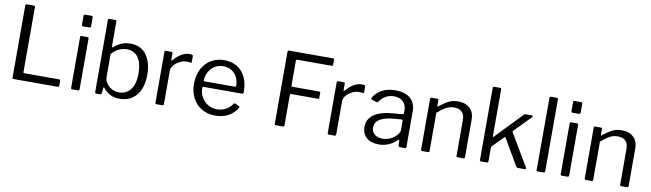

<svg xmlns="http://www.w3.org/2000/svg" viewBox="-41 -1306 6371 1879"><g transform="rotate(10 3145.0 -366.0)"><path d="M109 -742H181Q193 -742 193 -729V-84Q193 -78 195 -76Q197 -74 203 -74H549Q555 -74 558 -72Q561 -70 561 -64V-11Q561 0 549 0H111Q103 0 100 -3Q97 -6 97 -14V-728Q97 -742 109 -742Z M767 -644Q767 -634 763 -629.5Q759 -625 749 -625H691Q676 -625 676 -642V-726Q676 -742 690 -742H753Q759 -742 763 -738Q767 -734 767 -727ZM763 -17Q763 -7 759 -3.5Q755 0 745 0H694Q685 0 682 -3Q679 -6 679 -14V-516Q679 -530 691 -530H752Q763 -530 763 -517Z M934 0Q925 0 921.5 -3.5Q918 -7 918 -16V-728Q918 -742 930 -742H992Q1002 -742 1002 -728V-483Q1002 -472 1007 -472Q1010 -472 1017 -477Q1084 -540 1177 -540Q1282 -540 1336.5 -464.5Q1391 -389 1391 -268Q1391 -139 1330.5 -64.5Q1270 10 1163 10Q1102 10 1062 -14.5Q1022 -39 1000 -69Q997 -73 994 -73Q990 -73 989 -66L984 -16Q982 -7 978.5 -3.5Q975 0 966 0ZM1002 -179Q1002 -144 1022.5 -114.5Q1043 -85 1076 -67.5Q1109 -50 1145 -50Q1217 -50 1260.5 -104Q1304 -158 1304 -266Q1304 -368 1265 -423.5Q1226 -479 1152 -479Q1107 -479 1068.5 -459Q1030 -439 1002 -405Z M1517 -13V-517Q1517 -530 1528 -530H1586Q1597 -530 1597 -519V-454Q1597 -448 1600.5 -447Q1604 -446 1608 -451Q1684 -540 1763 -540Q1798 -540 1798 -527V-467Q1798 -457 1789 -459Q1771 -462 1744 -462Q1715 -462 1681 -445Q1647 -428 1624 -401Q1601 -374 1601 -346V-15Q1601 0 1586 0H1531Q1517 0 1517 -13Z M2118 -54Q2218 -54 2274 -137Q2278 -141 2281 -141.5Q2284 -142 2288 -140L2330 -119Q2338 -114 2332 -105Q2293 -45 2239 -17.5Q2185 10 2110 10Q2037 10 1979 -24Q1921 -58 1888.5 -119.5Q1856 -181 1856 -260Q1856 -345 1889 -408.5Q1922 -472 1979.5 -506Q2037 -540 2109 -540Q2181 -540 2235.5 -508Q2290 -476 2320 -414.5Q2350 -353 2350 -269V-265Q2350 -256 2347 -251.5Q2344 -247 2335 -247H1952Q1943 -247 1943 -232Q1943 -184 1966.5 -143Q1990 -102 2030 -78Q2070 -54 2118 -54ZM2249 -302Q2260 -302 2263 -304.5Q2266 -307 2266 -316Q2266 -360 2247.5 -397.5Q2229 -435 2193.5 -457.5Q2158 -480 2111 -480Q2060 -480 2022 -454.5Q1984 -429 1964 -388.5Q1944 -348 1945 -302Z M2715 -742H3155Q3165 -742 3165 -731V-680Q3165 -668 3152 -668H2812Q2804 -668 2801.5 -665.5Q2799 -663 2799 -656V-410Q2799 -399 2810 -399H3077Q3088 -399 3088 -389V-336Q3088 -331 3085.5 -329Q3083 -327 3077 -327H2810Q2799 -327 2799 -316V-13Q2799 0 2785 0H2717Q2709 0 2706 -3Q2703 -6 2703 -14V-728Q2703 -742 2715 -742Z M3229 -13V-517Q3229 -530 3240 -530H3298Q3309 -530 3309 -519V-454Q3309 -448 3312.5 -447Q3316 -446 3320 -451Q3396 -540 3475 -540Q3510 -540 3510 -527V-467Q3510 -457 3501 -459Q3483 -462 3456 -462Q3427 -462 3393 -445Q3359 -428 3336 -401Q3313 -374 3313 -346V-15Q3313 0 3298 0H3243Q3229 0 3229 -13Z M3739 10Q3661 10 3616.5 -29.5Q3572 -69 3572 -135Q3572 -215 3639.5 -261Q3707 -307 3835 -315L3913 -321Q3930 -323 3930 -336V-363Q3930 -417 3896.5 -448.5Q3863 -480 3806 -480Q3718 -480 3662 -400Q3659 -395 3656 -393.5Q3653 -392 3648 -394L3594 -412Q3589 -414 3589 -419Q3589 -422 3592 -428Q3622 -481 3677.5 -510.5Q3733 -540 3809 -540Q3907 -540 3959 -494.5Q4011 -449 4011 -369V-15Q4011 -6 4008 -3Q4005 0 3997 0H3947Q3935 0 3933 -16L3931 -62Q3930 -69 3926 -69Q3922 -69 3917 -64Q3840 10 3739 10ZM3915 -270 3850 -264Q3757 -258 3706.5 -228Q3656 -198 3656 -145Q3656 -102 3686.5 -77Q3717 -52 3768 -52Q3799 -52 3829 -63Q3859 -74 3882 -93Q3905 -111 3917.5 -131.5Q3930 -152 3930 -171V-254Q3930 -270 3915 -270Z M4157 -13V-517Q4157 -530 4168 -530H4228Q4239 -530 4239 -519V-461Q4239 -450 4248 -458Q4304 -502 4343.5 -521Q4383 -540 4432 -540Q4508 -540 4550.5 -499Q4593 -458 4593 -389V-16Q4593 0 4578 0H4522Q4509 0 4509 -13V-370Q4509 -420 4483.5 -447Q4458 -474 4405 -474Q4363 -474 4327.5 -455.5Q4292 -437 4241 -393V-15Q4241 -7 4237.5 -3.5Q4234 0 4226 0H4171Q4157 0 4157 -13Z M5201 -9Q5201 0 5190 0H5120Q5114 0 5110 -2.5Q5106 -5 5102 -12L4951 -271Q4949 -276 4946 -276.5Q4943 -277 4939 -273L4833 -166Q4826 -159 4826 -146V-17Q4826 -7 4822 -3.5Q4818 0 4808 0H4757Q4748 0 4745 -3Q4742 -6 4742 -14V-728Q4742 -742 4753 -742H4814Q4826 -742 4826 -729V-265Q4826 -255 4829 -255Q4832 -255 4836 -261L5083 -518Q5094 -530 5104 -530H5165Q5177 -530 5177 -523Q5177 -520 5170 -511L5012 -350Q5008 -344 5008 -341Q5008 -338 5011 -333L5199 -16Q5201 -14 5201 -9Z M5390 -17Q5390 -7 5386 -3.5Q5382 0 5372 0H5320Q5311 0 5308 -3Q5305 -6 5305 -14L5306 -728Q5306 -742 5318 -742H5378Q5390 -742 5390 -729Z M5632 -644Q5632 -634 5628 -629.5Q5624 -625 5614 -625H5556Q5541 -625 5541 -642V-726Q5541 -742 5555 -742H5618Q5624 -742 5628 -738Q5632 -734 5632 -727ZM5628 -17Q5628 -7 5624 -3.5Q5620 0 5610 0H5559Q5550 0 5547 -3Q5544 -6 5544 -14V-516Q5544 -530 5556 -530H5617Q5628 -530 5628 -517Z M5783 -13V-517Q5783 -530 5794 -530H5854Q5865 -530 5865 -519V-461Q5865 -450 5874 -458Q5930 -502 5969.5 -521Q6009 -540 6058 -540Q6134 -540 6176.5 -499Q6219 -458 6219 -389V-16Q6219 0 6204 0H6148Q6135 0 6135 -13V-370Q6135 -420 6109.5 -447Q6084 -474 6031 -474Q5989 -474 5953.5 -455.5Q5918 -437 5867 -393V-15Q5867 -7 5863.5 -3.5Q5860 0 5852 0H5797Q5783 0 5783 -13Z"/></g></svg>

Font: Libre Franklin
Style: Regular
Weight: 400
Designer: Pablo Impallari, Rodrigo Fuenzalida
Foundry: Impallari Type
Version: Version 1.002; ttfautohint (v1.5)